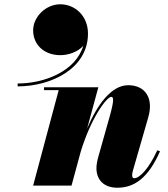

<svg xmlns="http://www.w3.org/2000/svg" viewBox="-20 -868 787 898"><path d="M135 -726C135 -660.5 184.5 -610 262.5 -610C298.5 -610 343.5 -624 369.5 -654C334 -534.5 188 -477.5 62.5 -477.5V-464C217.5 -464 391.5 -546 391.5 -711C391.5 -793.5 331 -848 262 -848C194 -848 135 -789 135 -726ZM254.5 -446.5 135 0H314.5L357 -156.5C404 -313.5 478.5 -415 500.5 -415C511.5 -415 514.5 -399.5 492.5 -321.5L440.5 -137C435.5 -120.5 431 -97.5 431 -82C431 -29 463.5 10 529 10C607.5 10 673 -34.5 728.5 -160.5L715.5 -165C676.5 -79.5 633 -34.5 608 -34.5C601.5 -34.5 598 -38 598 -49.5C598 -54.5 600 -64.5 601.5 -69.5L673.5 -319.5C699.5 -409.5 659 -469.5 579.5 -469.5C499.5 -469.5 433.5 -375.5 387.5 -267L440 -460H186V-446.5Z"/></svg>

Font: Bodoni* 16pt Fatface
Style: Italic
Weight: 900
Italic angle: -13°
Version: Version 2.3